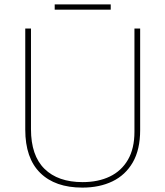

<svg xmlns="http://www.w3.org/2000/svg" viewBox="-20 -844 752 874"><path d="M618 -252Q618 -163 584.5 -105Q551 -47 492 -18.5Q433 10 355 10Q231 10 163 -57Q95 -124 95 -254V-714H121V-256Q121 -136 182.5 -75.5Q244 -15 356 -15Q427 -15 480 -40.5Q533 -66 562.5 -117Q592 -168 592 -244V-714H618ZM484 -824V-800H229V-824Z"/></svg>

Font: Noto Sans Armenian Thin
Style: Regular
Weight: 250
Version: Version 2.007